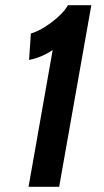

<svg xmlns="http://www.w3.org/2000/svg" viewBox="-20 -720 399 740"><path d="M208 0H90L183 -527Q139 -498 92 -489L99 -591Q133 -600 177.5 -633Q222 -666 242 -700H332Z"/></svg>

Font: Cabin
Style: SemiBold Italic
Weight: 600
Designer: Pablo Impallari
Foundry: Pablo Impallari. www.impallari.com Igino Marini. www.ikern.com
Version: Version 1.005